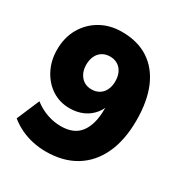

<svg xmlns="http://www.w3.org/2000/svg" viewBox="-169 -845 938 984"><g transform="rotate(30 300.0 -352.5)"><path d="M238 11Q200 11 162 3Q124 -5 89 -21.5Q54 -38 25 -62L82 -196Q118 -168 158.5 -154Q199 -140 240 -140Q278 -140 306 -151.5Q334 -163 352.5 -186.5Q371 -210 381 -245Q391 -280 391 -326V-378H405Q397 -336 372.5 -305Q348 -274 312.5 -258Q277 -242 233 -242Q175 -242 129 -271.5Q83 -301 55.5 -353.5Q28 -406 28 -471Q28 -543 59.5 -598Q91 -653 146 -684.5Q201 -716 272 -716Q365 -716 429.5 -674Q494 -632 528 -552.5Q562 -473 562 -359Q562 -243 523.5 -160Q485 -77 412.5 -33Q340 11 238 11ZM282 -382Q308 -382 327.5 -394Q347 -406 357.5 -428Q368 -450 368 -479Q368 -508 357.5 -530Q347 -552 327.5 -564Q308 -576 282 -576Q256 -576 236.5 -564Q217 -552 206.5 -530Q196 -508 196 -479Q196 -450 207 -428Q218 -406 237 -394Q256 -382 282 -382Z"/></g></svg>

Font: Nunito Sans 12pt ExtraLight 12pt Black
Style: Regular
Weight: 900
Version: Version 3.101;gftools[0.9.27]